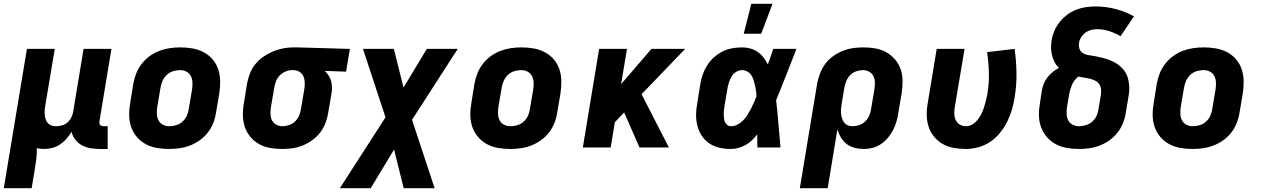

<svg xmlns="http://www.w3.org/2000/svg" viewBox="-35 -778 6655 1013"><path d="M-15 215 107 -520H254L203 -216Q200 -198 200.5 -180Q201 -162 206.5 -146.5Q212 -131 226 -121.5Q240 -112 258 -112Q274 -112 290.5 -116Q307 -120 320 -131Q333 -142 340.5 -157Q348 -172 351 -188L406 -520H553L490 -140Q489 -134 489.5 -128.5Q490 -123 493.5 -119Q497 -115 502 -113.5Q507 -112 513 -112H533V8H493Q468 8 443.5 4Q419 0 398 -11Q377 -22 362.5 -41Q348 -60 342 -83Q331 -63 315.5 -45.5Q300 -28 281 -15.5Q262 -3 240 2.5Q218 8 197 8Q187 8 178 7Q169 6 159 4Q160 30 157 56Q154 82 150 107L132 215Z M857 8Q824 8 792.5 2.5Q761 -3 734 -17.5Q707 -32 687 -55.5Q667 -79 657 -108Q647 -137 646.5 -169.5Q646 -202 652 -235L668 -335Q673 -363 683.5 -390Q694 -417 712 -440.5Q730 -464 754 -481.5Q778 -499 805.5 -509.5Q833 -520 860.5 -524Q888 -528 916 -528Q949 -528 980.5 -522.5Q1012 -517 1039.5 -502.5Q1067 -488 1087 -464.5Q1107 -441 1116.5 -412Q1126 -383 1126.5 -350.5Q1127 -318 1122 -285L1105 -185Q1101 -157 1090.5 -130Q1080 -103 1062 -79.5Q1044 -56 1019.5 -38.5Q995 -21 968 -10.5Q941 0 913 4Q885 8 857 8ZM857 -112Q876 -112 894.5 -117.5Q913 -123 928 -136.5Q943 -150 951 -168Q959 -186 961 -204L978 -304Q981 -323 980.5 -341.5Q980 -360 972.5 -375.5Q965 -391 949.5 -399.5Q934 -408 916 -408Q897 -408 878.5 -402.5Q860 -397 845.5 -383.5Q831 -370 823 -352Q815 -334 812 -316L795 -216Q792 -197 792.5 -178.5Q793 -160 800.5 -144.5Q808 -129 823.5 -120.5Q839 -112 857 -112Z M1454 8Q1421 8 1389.5 2.5Q1358 -3 1331.5 -18Q1305 -33 1285.5 -56.5Q1266 -80 1256.5 -109Q1247 -138 1246.5 -170.5Q1246 -203 1252 -235L1268 -335Q1273 -362 1283 -388.5Q1293 -415 1311 -438Q1329 -461 1353.5 -478Q1378 -495 1404 -506Q1430 -517 1457.5 -522.5Q1485 -528 1512 -528H1531L1811 -520L1791 -400L1678 -404Q1690 -393 1698.5 -380Q1707 -367 1711.5 -351.5Q1716 -336 1716.5 -319Q1717 -302 1714 -285L1697 -185Q1693 -158 1683 -131Q1673 -104 1655.5 -80.5Q1638 -57 1614 -39.5Q1590 -22 1563.5 -11Q1537 0 1509 4Q1481 8 1454 8ZM1454 -112Q1472 -112 1490 -118Q1508 -124 1522 -137.5Q1536 -151 1543.5 -169Q1551 -187 1553 -204L1570 -304Q1573 -322 1573 -339.5Q1573 -357 1567 -372.5Q1561 -388 1547.5 -397.5Q1534 -407 1516 -408H1505Q1488 -408 1471 -400.5Q1454 -393 1441 -380Q1428 -367 1421.5 -350Q1415 -333 1412 -316L1395 -216Q1392 -197 1392 -179Q1392 -161 1399 -145.5Q1406 -130 1421 -121Q1436 -112 1454 -112Z M1758 215 1999 -159 1880 -520H2043L2094 -316L2217 -520H2380L2139 -146L2258 215H2095L2044 11L1921 215Z M2657 8Q2624 8 2592.5 2.5Q2561 -3 2534 -17.5Q2507 -32 2487 -55.5Q2467 -79 2457 -108Q2447 -137 2446.5 -169.5Q2446 -202 2452 -235L2468 -335Q2473 -363 2483.5 -390Q2494 -417 2512 -440.5Q2530 -464 2554 -481.5Q2578 -499 2605.5 -509.5Q2633 -520 2660.5 -524Q2688 -528 2716 -528Q2749 -528 2780.5 -522.5Q2812 -517 2839.5 -502.5Q2867 -488 2887 -464.5Q2907 -441 2916.5 -412Q2926 -383 2926.5 -350.5Q2927 -318 2922 -285L2905 -185Q2901 -157 2890.5 -130Q2880 -103 2862 -79.5Q2844 -56 2819.5 -38.5Q2795 -21 2768 -10.5Q2741 0 2713 4Q2685 8 2657 8ZM2657 -112Q2676 -112 2694.5 -117.5Q2713 -123 2728 -136.5Q2743 -150 2751 -168Q2759 -186 2761 -204L2778 -304Q2781 -323 2780.5 -341.5Q2780 -360 2772.5 -375.5Q2765 -391 2749.5 -399.5Q2734 -408 2716 -408Q2697 -408 2678.5 -402.5Q2660 -397 2645.5 -383.5Q2631 -370 2623 -352Q2615 -334 2612 -316L2595 -216Q2592 -197 2592.5 -178.5Q2593 -160 2600.5 -144.5Q2608 -129 2623.5 -120.5Q2639 -112 2657 -112Z M3339 0 3258 -185 3209 -133 3187 0H3040L3126 -520H3273L3242 -334L3402 -520H3580L3350 -281L3494 0Z M3821 8Q3790 8 3761 1.5Q3732 -5 3708 -21Q3684 -37 3668 -61Q3652 -85 3644.5 -114Q3637 -143 3637.5 -173.5Q3638 -204 3644 -235L3660 -335Q3664 -361 3673 -386Q3682 -411 3697 -434.5Q3712 -458 3733 -476.5Q3754 -495 3778.5 -507Q3803 -519 3829 -523.5Q3855 -528 3880 -528Q3903 -528 3924.5 -522Q3946 -516 3963.5 -503.5Q3981 -491 3994 -474Q4007 -457 4016 -438Q4024 -458 4030.5 -478.5Q4037 -499 4045 -520H4167Q4140 -452 4114 -384.5Q4088 -317 4060 -250Q4067 -188 4072 -125Q4077 -62 4083 0H3961Q3961 -17 3960.5 -34Q3960 -51 3960 -69Q3947 -52 3932 -37.5Q3917 -23 3898.5 -13Q3880 -3 3860.5 2.5Q3841 8 3821 8ZM3822 -112Q3839 -112 3855.5 -120.5Q3872 -129 3885.5 -142.5Q3899 -156 3908.5 -171.5Q3918 -187 3926.5 -203Q3935 -219 3942 -235.5Q3949 -252 3956 -269Q3956 -284 3954 -298.5Q3952 -313 3948.5 -327.5Q3945 -342 3941 -355.5Q3937 -369 3929 -381Q3921 -393 3908 -400.5Q3895 -408 3880 -408Q3864 -408 3849.5 -399Q3835 -390 3826 -376Q3817 -362 3812 -346.5Q3807 -331 3804 -316L3787 -216Q3786 -205 3784.5 -194.5Q3783 -184 3783.5 -173.5Q3784 -163 3785 -152.5Q3786 -142 3790.5 -133Q3795 -124 3803 -118Q3811 -112 3822 -112ZM3889 -600 3929 -758H4041L3981 -600Z M4185 215 4276 -335Q4281 -362 4291 -389Q4301 -416 4318 -439.5Q4335 -463 4359 -480.5Q4383 -498 4410 -509Q4437 -520 4464.5 -524Q4492 -528 4519 -528Q4552 -528 4583.5 -522.5Q4615 -517 4641.5 -502Q4668 -487 4688 -463.5Q4708 -440 4717.5 -411Q4727 -382 4727 -349.5Q4727 -317 4722 -285L4705 -185Q4702 -162 4695.5 -139Q4689 -116 4678 -94Q4667 -72 4651 -52.5Q4635 -33 4614 -18.5Q4593 -4 4569.5 2Q4546 8 4523 8Q4498 8 4474.5 2Q4451 -4 4432.5 -18Q4414 -32 4402 -52Q4390 -72 4383 -95L4332 215ZM4462 -112Q4480 -112 4498 -118Q4516 -124 4530 -137.5Q4544 -151 4551.5 -169Q4559 -187 4561 -204L4578 -304Q4581 -323 4581 -341Q4581 -359 4574 -374.5Q4567 -390 4552 -399Q4537 -408 4519 -408Q4501 -408 4483 -402Q4465 -396 4451.5 -382.5Q4438 -369 4430.5 -351Q4423 -333 4420 -316L4406 -232Q4404 -219 4402.5 -205.5Q4401 -192 4402.5 -179Q4404 -166 4407.5 -154Q4411 -142 4418.5 -132Q4426 -122 4437.5 -117Q4449 -112 4462 -112Z M5061 8Q5029 8 4997.5 2.5Q4966 -3 4939.5 -18Q4913 -33 4893.5 -56.5Q4874 -80 4864.5 -109Q4855 -138 4854.5 -170.5Q4854 -203 4860 -235L4907 -520H5054L5003 -216Q5000 -198 5000 -179.5Q5000 -161 5007 -145.5Q5014 -130 5028.5 -121Q5043 -112 5061 -112Q5079 -112 5095 -121.5Q5111 -131 5123 -146Q5135 -161 5143 -177.5Q5151 -194 5156.5 -211Q5162 -228 5166.5 -245.5Q5171 -263 5174 -280Q5184 -337 5182.5 -393Q5181 -449 5173 -503L5318 -520Q5327 -458 5328 -393Q5329 -328 5318 -262Q5313 -230 5303.5 -198Q5294 -166 5278.5 -135Q5263 -104 5240.5 -76.5Q5218 -49 5189 -29.5Q5160 -10 5126.5 -1Q5093 8 5061 8Z M5658 8Q5625 8 5593.5 2.5Q5562 -3 5535 -17.5Q5508 -32 5488 -55.5Q5468 -79 5457.5 -108Q5447 -137 5446.5 -169.5Q5446 -202 5452 -235L5462 -300Q5465 -318 5472 -336Q5479 -354 5491.5 -370Q5504 -386 5519.5 -398.5Q5535 -411 5552 -420Q5538 -433 5529.5 -449.5Q5521 -466 5516 -484.5Q5511 -503 5510.5 -523Q5510 -543 5513 -563Q5517 -589 5527.5 -614Q5538 -639 5555 -660.5Q5572 -682 5594 -699Q5616 -716 5641.5 -726Q5667 -736 5692.5 -740Q5718 -744 5744 -744Q5799 -744 5850.5 -730.5Q5902 -717 5948 -692L5877 -587Q5850 -603 5818.5 -613.5Q5787 -624 5753 -624Q5738 -624 5722 -620Q5706 -616 5692 -606Q5678 -596 5669 -581Q5660 -566 5658 -551Q5655 -533 5661.5 -517.5Q5668 -502 5683 -495Q5698 -488 5715 -486Q5732 -484 5748.5 -480.5Q5765 -477 5781 -473Q5797 -469 5812.5 -463.5Q5828 -458 5842.5 -450.5Q5857 -443 5869.5 -433Q5882 -423 5892.5 -410.5Q5903 -398 5909.5 -383.5Q5916 -369 5919 -352.5Q5922 -336 5923 -319Q5924 -302 5921.5 -284.5Q5919 -267 5916 -250L5905 -185Q5901 -157 5890.5 -130Q5880 -103 5862 -79.5Q5844 -56 5819.5 -38.5Q5795 -21 5768.5 -10.5Q5742 0 5713.5 4Q5685 8 5658 8ZM5658 -112Q5676 -112 5695 -118Q5714 -124 5728.5 -137Q5743 -150 5751 -168Q5759 -186 5761 -204L5772 -269Q5775 -286 5774.5 -302Q5774 -318 5766.5 -331Q5759 -344 5745 -351.5Q5731 -359 5716 -362.5Q5701 -366 5685 -368.5Q5669 -371 5654 -374Q5643 -365 5634.5 -354Q5626 -343 5621 -331Q5616 -319 5612 -306Q5608 -293 5606 -281L5595 -216Q5592 -197 5592.5 -178.5Q5593 -160 5600.5 -144.5Q5608 -129 5623.5 -120.5Q5639 -112 5658 -112Z M6257 8Q6224 8 6192.5 2.5Q6161 -3 6134 -17.5Q6107 -32 6087 -55.5Q6067 -79 6057 -108Q6047 -137 6046.5 -169.5Q6046 -202 6052 -235L6068 -335Q6073 -363 6083.5 -390Q6094 -417 6112 -440.5Q6130 -464 6154 -481.5Q6178 -499 6205.5 -509.5Q6233 -520 6260.5 -524Q6288 -528 6316 -528Q6349 -528 6380.5 -522.5Q6412 -517 6439.5 -502.5Q6467 -488 6487 -464.5Q6507 -441 6516.5 -412Q6526 -383 6526.5 -350.5Q6527 -318 6522 -285L6505 -185Q6501 -157 6490.5 -130Q6480 -103 6462 -79.5Q6444 -56 6419.5 -38.5Q6395 -21 6368 -10.5Q6341 0 6313 4Q6285 8 6257 8ZM6257 -112Q6276 -112 6294.5 -117.5Q6313 -123 6328 -136.5Q6343 -150 6351 -168Q6359 -186 6361 -204L6378 -304Q6381 -323 6380.5 -341.5Q6380 -360 6372.5 -375.5Q6365 -391 6349.5 -399.5Q6334 -408 6316 -408Q6297 -408 6278.5 -402.5Q6260 -397 6245.5 -383.5Q6231 -370 6223 -352Q6215 -334 6212 -316L6195 -216Q6192 -197 6192.5 -178.5Q6193 -160 6200.5 -144.5Q6208 -129 6223.5 -120.5Q6239 -112 6257 -112Z"/></svg>

Font: Iosevka Aile Heavy Oblique
Style: Regular
Weight: 900
Italic angle: -9°
Designer: Belleve Invis
Foundry: Belleve Invis
Version: Version 31.1.0; ttfautohint (v1.8.4)